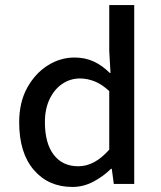

<svg xmlns="http://www.w3.org/2000/svg" viewBox="-20 -729 640 761"><path d="M267 12Q172 12 114 -55.5Q56 -123 56 -244Q56 -323 87.5 -380.5Q119 -438 169 -469.5Q219 -501 275 -501Q318 -501 352 -485Q386 -469 415 -440H418L413 -527V-709H512V0H431L423 -60H420Q391 -31 351 -9.5Q311 12 267 12ZM290 -70Q323 -70 353.5 -86.5Q384 -103 413 -136V-368Q384 -395 355 -406.5Q326 -418 297 -418Q259 -418 227.5 -397Q196 -376 177 -337Q158 -298 158 -245Q158 -161 193 -115.5Q228 -70 290 -70Z"/></svg>

Font: Source Code Pro ExtraLight Medium
Style: Regular
Weight: 500
Monospace: yes
Version: Version 1.018;hotconv 1.0.116;makeotfexe 2.5.65601